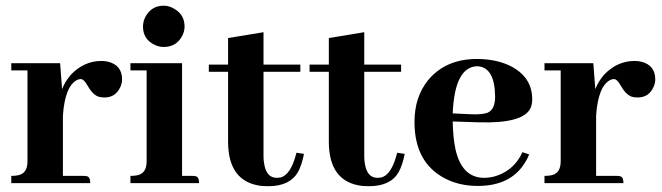

<svg xmlns="http://www.w3.org/2000/svg" viewBox="-20 -641 2318 672"><path d="M272.5 -25.4H200.2V-236.3Q207 -338.9 250 -361.3Q256.8 -364.3 262.7 -364.3Q273.4 -364.3 286.1 -341.8Q303.7 -310.5 324.2 -302.7Q334 -299.8 345.7 -299.8Q384.8 -299.8 401.4 -336.9Q407.2 -349.6 407.2 -363.3Q407.2 -412.1 359.4 -424.8Q347.7 -427.7 335 -427.7Q274.4 -427.7 228.5 -379.9Q208 -356.4 197.3 -329.1L190.4 -419.9H19.5V-394.5H76.2V-76.2Q76.2 -33.2 42 -27.3Q32.2 -25.4 19.5 -25.4V0H295.9Q295.9 -22.5 283.2 -24.4Q278.3 -25.4 272.5 -25.4Z M653.3 -25.4H617.2V-419.9H436.5V-394.5H493.2V-76.2Q493.2 -33.2 459 -27.3Q449.2 -25.4 436.5 -25.4V0H676.8Q676.8 -22.5 664.1 -24.4Q659.2 -25.4 653.3 -25.4ZM626 -547.9Q626 -590.8 587.9 -611.3Q571.3 -621.1 552.7 -621.1Q510.7 -621.1 489.3 -583Q480.5 -566.4 480.5 -547.9Q480.5 -504.9 518.6 -485.4Q535.2 -476.6 552.7 -476.6Q595.7 -476.6 616.2 -512.7Q626 -529.3 626 -547.9Z M710.9 -389.6H778.3V-145.5Q778.3 -3.9 895.5 9.8Q907.2 10.7 918.9 10.7Q994.1 10.7 1022.5 -38.1Q1036.1 -62.5 1043.9 -102.5L1017.6 -106.4Q998 -27.3 960 -19.5Q954.1 -18.6 948.2 -18.6Q912.1 -18.6 904.3 -69.3Q902.3 -81.1 902.3 -93.8V-389.6H1031.2V-415H902.3V-528.3L778.3 -507.8V-415H710.9Z M1063.5 -389.6H1130.9V-145.5Q1130.9 -3.9 1248 9.8Q1259.8 10.7 1271.5 10.7Q1346.7 10.7 1375 -38.1Q1388.7 -62.5 1396.5 -102.5L1370.1 -106.4Q1350.6 -27.3 1312.5 -19.5Q1306.6 -18.6 1300.8 -18.6Q1264.6 -18.6 1256.8 -69.3Q1254.9 -81.1 1254.9 -93.8V-389.6H1383.8V-415H1254.9V-528.3L1130.9 -507.8V-415H1063.5Z M1649.4 -409.2Q1711.9 -407.2 1712.9 -302.7Q1712.9 -256.8 1685.5 -246.1Q1666 -239.3 1627 -241.2L1564.5 -244.1Q1571.3 -406.2 1649.4 -409.2ZM1832 -100.6 1808.6 -108.4Q1781.2 -48.8 1722.7 -27.3Q1699.2 -18.6 1674.8 -18.6Q1596.7 -18.6 1574.2 -118.2Q1565.4 -159.2 1564.5 -215.8L1654.3 -212.9Q1811.5 -208 1836.9 -262.7Q1842.8 -276.4 1842.8 -293Q1842.8 -376 1757.8 -414.1Q1710 -434.6 1649.4 -434.6Q1539.1 -434.6 1477.5 -359.4Q1430.7 -300.8 1430.7 -213.9Q1430.7 -72.3 1537.1 -16.6Q1587.9 9.8 1652.3 9.8Q1766.6 9.8 1816.4 -70.3Q1826.2 -85 1832 -100.6Z M2138.7 -25.4H2066.4V-236.3Q2073.2 -338.9 2116.2 -361.3Q2123 -364.3 2128.9 -364.3Q2139.6 -364.3 2152.3 -341.8Q2169.9 -310.5 2190.4 -302.7Q2200.2 -299.8 2211.9 -299.8Q2251 -299.8 2267.6 -336.9Q2273.4 -349.6 2273.4 -363.3Q2273.4 -412.1 2225.6 -424.8Q2213.9 -427.7 2201.2 -427.7Q2140.6 -427.7 2094.7 -379.9Q2074.2 -356.4 2063.5 -329.1L2056.6 -419.9H1885.7V-394.5H1942.4V-76.2Q1942.4 -33.2 1908.2 -27.3Q1898.4 -25.4 1885.7 -25.4V0H2162.1Q2162.1 -22.5 2149.4 -24.4Q2144.5 -25.4 2138.7 -25.4Z"/></svg>

Font: Abhaya Libre ExtraBold
Style: Regular
Weight: 800
Designer: Pushpananda Ekanayake, Sol Matas, Pathum Egodawatta
Foundry: Mooniak
Version: Version 1.050 ; ttfautohint (v1.6)